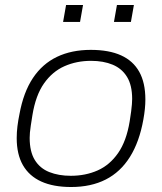

<svg xmlns="http://www.w3.org/2000/svg" viewBox="-20 -738 650 770"><path d="M265 12Q194 12 145.5 -10Q97 -32 72 -75.5Q47 -119 47 -184Q47 -208 50 -232Q53 -256 58 -280Q74 -368 112 -425Q150 -482 208.5 -510Q267 -538 344 -538Q417 -538 465.5 -516Q514 -494 538.5 -450Q563 -406 563 -339Q563 -321 561 -301Q559 -281 555 -259Q539 -169 501 -108.5Q463 -48 404 -18Q345 12 265 12ZM264 -33Q323 -33 371.5 -54.5Q420 -76 453.5 -124Q487 -172 500 -251Q504 -275 506 -291.5Q508 -308 509 -319.5Q510 -331 510 -341Q510 -396 489.5 -429.5Q469 -463 432 -478.5Q395 -494 345 -494Q287 -494 238.5 -472.5Q190 -451 156.5 -403.5Q123 -356 110 -276Q106 -251 103.5 -234.5Q101 -218 100 -206.5Q99 -195 99 -185Q99 -130 119.5 -96.5Q140 -63 177.5 -48Q215 -33 264 -33ZM233 -650 245 -718H313L301 -650ZM437 -650 449 -718H517L505 -650Z"/></svg>

Font: Archivo SemiExpanded Thin
Style: Italic
Weight: 250
Width: 6
Italic angle: -10°
Designer: Hector Gatti
Foundry: Omnibus-Type
Version: Version 2.001